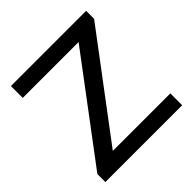

<svg xmlns="http://www.w3.org/2000/svg" viewBox="-192 -898 1055 1055"><g transform="rotate(-45 336.0 -370.0)"><path d="M38 0V-62L478 -648H44V-740H628.5V-678L188 -92H635V0Z"/></g></svg>

Font: Encode Sans Expanded Expanded Medium
Style: Regular
Weight: 500
Width: 7
Designer: Multiple Designers
Foundry: Impallari Type
Version: Version 3.000; ttfautohint (v1.8.3) -l 8 -r 50 -G 200 -x 14 